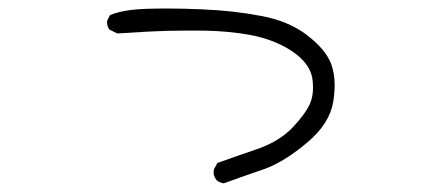

<svg xmlns="http://www.w3.org/2000/svg" viewBox="-20 -458 1040 451"><path d="M766.1 -257.8Q766.1 -285.2 757.8 -308.1Q744.6 -342.3 701.2 -375.5Q657.7 -408.7 594.2 -420.4Q528.8 -433.1 455.1 -436Q410.6 -438 377.9 -438Q345.2 -438 324.2 -437.3Q303.2 -436.5 287.6 -434.6Q257.3 -430.7 238.3 -422.4L231.9 -409.7Q231.4 -408.2 231.4 -407.2Q231.4 -396 236.8 -388.7L255.4 -379.4Q281.2 -381.3 327.9 -383.8Q374.5 -386.2 421.4 -386.2Q436.5 -386.2 460.9 -386Q485.4 -385.7 514.6 -383.1Q543.9 -380.4 569.8 -375.5Q623 -365.2 663.6 -339.4Q706.1 -311.5 713.4 -275.9Q715.3 -263.7 715.3 -252Q715.3 -231.9 708.5 -215.3Q697.8 -190.9 668 -159.2Q637.2 -126.5 584.5 -107.9Q537.1 -91.8 490.7 -75.2L482.4 -60.1Q481.9 -56.6 481.9 -54.9Q481.9 -53.2 481.9 -51Q481.9 -48.8 482.9 -45.9Q484.4 -40 488.8 -34.7Q496.1 -28.8 505.4 -27.3Q552.7 -44.4 601.1 -61Q648.4 -78.1 702.6 -124Q754.4 -168 762.7 -218.8Q766.1 -239.7 766.1 -257.8Z"/></svg>

Font: NaikaiFont
Style: ExtraLight
Weight: 200
Version: Version 1.89